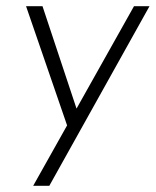

<svg xmlns="http://www.w3.org/2000/svg" viewBox="-20 -411 502 619"><path d="M87 188 412 -391H462L139 188ZM200 4 64 -391H117L240 -21Z"/></svg>

Font: Josefin Sans Thin Light
Style: Italic
Weight: 300
Italic angle: -7°
Version: Version 2.000